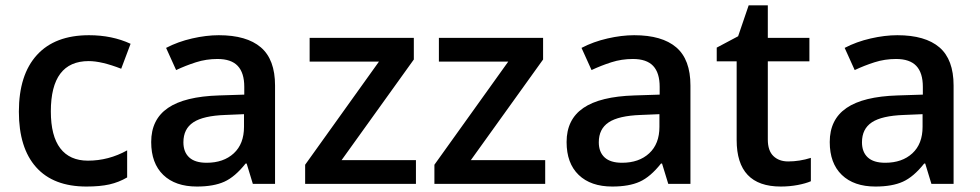

<svg xmlns="http://www.w3.org/2000/svg" viewBox="-20 -680 3624 710"><path d="M299.8 9.8Q177.2 9.8 113.5 -61.8Q49.8 -133.3 49.8 -267.1Q49.8 -403.3 116.5 -476.6Q183.1 -549.8 309.1 -549.8Q394.5 -549.8 462.9 -518.1L428.2 -425.8Q355.5 -454.1 308.1 -454.1Q168 -454.1 168 -268.1Q168 -177.2 202.9 -131.6Q237.8 -85.9 305.2 -85.9Q381.8 -85.9 450.2 -124V-23.9Q419.4 -5.9 384.5 2Q349.6 9.8 299.8 9.8Z M915 0 892.1 -75.2H888.2Q849.1 -25.9 809.6 -8.1Q770 9.8 708 9.8Q628.4 9.8 583.7 -33.2Q539.1 -76.2 539.1 -154.8Q539.1 -238.3 601.1 -280.8Q663.1 -323.2 790 -327.1L883.3 -330.1V-358.9Q883.3 -410.6 859.1 -436.3Q835 -461.9 784.2 -461.9Q742.7 -461.9 704.6 -449.7Q666.5 -437.5 631.3 -420.9L594.2 -502.9Q638.2 -525.9 690.4 -537.8Q742.7 -549.8 789.1 -549.8Q892.1 -549.8 944.6 -504.9Q997.1 -460 997.1 -363.8V0ZM744.1 -78.1Q806.6 -78.1 844.5 -113Q882.3 -147.9 882.3 -210.9V-257.8L813 -254.9Q731.9 -252 695.1 -227.8Q658.2 -203.6 658.2 -153.8Q658.2 -117.7 679.7 -97.9Q701.2 -78.1 744.1 -78.1Z M1518.1 0H1108.4V-70.8L1381.3 -452.1H1125V-540H1510.3V-460L1243.2 -87.9H1518.1Z M1996.1 0H1586.4V-70.8L1859.4 -452.1H1603V-540H1988.3V-460L1721.2 -87.9H1996.1Z M2451.2 0 2428.2 -75.2H2424.3Q2385.3 -25.9 2345.7 -8.1Q2306.2 9.8 2244.1 9.8Q2164.6 9.8 2119.9 -33.2Q2075.2 -76.2 2075.2 -154.8Q2075.2 -238.3 2137.2 -280.8Q2199.2 -323.2 2326.2 -327.1L2419.4 -330.1V-358.9Q2419.4 -410.6 2395.3 -436.3Q2371.1 -461.9 2320.3 -461.9Q2278.8 -461.9 2240.7 -449.7Q2202.6 -437.5 2167.5 -420.9L2130.4 -502.9Q2174.3 -525.9 2226.6 -537.8Q2278.8 -549.8 2325.2 -549.8Q2428.2 -549.8 2480.7 -504.9Q2533.2 -460 2533.2 -363.8V0ZM2280.3 -78.1Q2342.8 -78.1 2380.6 -113Q2418.5 -147.9 2418.5 -210.9V-257.8L2349.1 -254.9Q2268.1 -252 2231.2 -227.8Q2194.3 -203.6 2194.3 -153.8Q2194.3 -117.7 2215.8 -97.9Q2237.3 -78.1 2280.3 -78.1Z M2894.5 -83Q2936.5 -83 2978.5 -96.2V-9.8Q2959.5 -1.5 2929.4 4.2Q2899.4 9.8 2867.2 9.8Q2704.1 9.8 2704.1 -162.1V-453.1H2630.4V-503.9L2709.5 -545.9L2748.5 -660.2H2819.3V-540H2973.1V-453.1H2819.3V-164.1Q2819.3 -122.6 2840.1 -102.8Q2860.8 -83 2894.5 -83Z M3424.3 0 3401.4 -75.2H3397.5Q3358.4 -25.9 3318.8 -8.1Q3279.3 9.8 3217.3 9.8Q3137.7 9.8 3093 -33.2Q3048.3 -76.2 3048.3 -154.8Q3048.3 -238.3 3110.4 -280.8Q3172.4 -323.2 3299.3 -327.1L3392.6 -330.1V-358.9Q3392.6 -410.6 3368.4 -436.3Q3344.2 -461.9 3293.5 -461.9Q3252 -461.9 3213.9 -449.7Q3175.8 -437.5 3140.6 -420.9L3103.5 -502.9Q3147.5 -525.9 3199.7 -537.8Q3252 -549.8 3298.3 -549.8Q3401.4 -549.8 3453.9 -504.9Q3506.3 -460 3506.3 -363.8V0ZM3253.4 -78.1Q3315.9 -78.1 3353.8 -113Q3391.6 -147.9 3391.6 -210.9V-257.8L3322.3 -254.9Q3241.2 -252 3204.3 -227.8Q3167.5 -203.6 3167.5 -153.8Q3167.5 -117.7 3189 -97.9Q3210.4 -78.1 3253.4 -78.1Z"/></svg>

Font: Open Sans Semibold
Style: Regular
Weight: 600
Foundry: Ascender Corporation
Version: Version 1.10; ttfautohint (v1.5.65-e2d9)